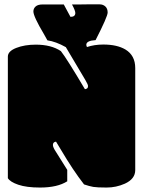

<svg xmlns="http://www.w3.org/2000/svg" viewBox="-20 -841 648 870"><path d="M161.6 8.8Q240.2 8.8 284.7 -19.5V-71.3L233.9 -152.3Q219.7 -173.3 219.7 -184.1Q219.7 -197.3 233.9 -199.2Q245.1 -180.7 255.4 -163.6Q311 -69.3 360.8 -5.4Q385.3 2.9 402.6 5.9Q419.9 8.8 463.1 8.8Q506.3 8.8 545.9 -8.8Q592.8 -30.3 592.8 -70.3V-532.7Q592.8 -589.8 548.3 -616.7Q510.3 -639.2 448.2 -639.2Q408.2 -639.2 374 -627.9Q371.1 -633.8 371.1 -638.2Q371.1 -656.7 413.1 -659.2Q467.8 -766.1 467.8 -784.2Q467.8 -802.2 457.3 -811.8Q446.8 -821.3 431.2 -821.3H378.4Q366.2 -820.8 341.3 -820.8H306.2Q321.3 -793 321.3 -782.2Q321.3 -764.6 299.3 -764.6L269 -820.8H172.9Q151.9 -820.8 141.6 -811.8Q131.3 -802.7 131.3 -789.1Q131.3 -766.6 178.7 -687Q188 -670.4 194.8 -658.2Q232.9 -652.8 278.3 -627.4L366.7 -478.5Q378.9 -458 378.9 -450.9Q378.9 -443.8 374.5 -440.4Q370.1 -437 364.7 -437Q282.2 -576.2 255.9 -609.4Q212.4 -638.7 142.1 -638.7Q91.3 -638.7 53.5 -623.8Q15.6 -608.9 15.6 -584.5V-33.7Q25.9 -16.6 63 -3.9Q100.1 8.8 161.6 8.8Z"/></svg>

Font: Friends & Family
Style: Regular
Weight: 400
Designer: Sarang Kulkarni, Maithili Shingre, Noopur Datye
Foundry: Ek Type
Version: Version 1.000;hotconv 1.0.117;makeotfexe 2.5.65602